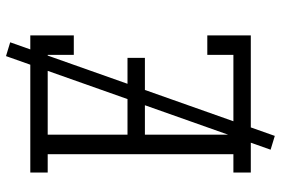

<svg xmlns="http://www.w3.org/2000/svg" viewBox="-168 -688 936 640"><g transform="rotate(-90 300.0 -368.0)"><path d="M45 0V-58H106V-677H45V-735H502V-590H437V-677H171V-411H427V-353H171V-58H437V-145H502V0ZM167 80 121 66 433 -816 479 -802Z"/></g></svg>

Font: Iosevka Etoile Light
Style: Regular
Weight: 300
Designer: Belleve Invis
Foundry: Belleve Invis
Version: Version 25.0.1; ttfautohint (v1.8.4)